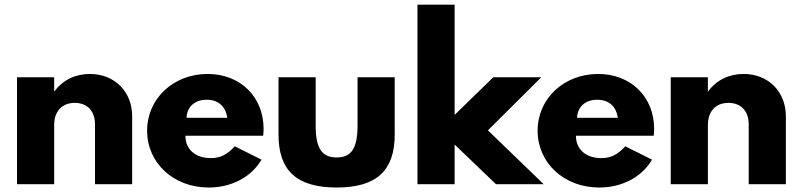

<svg xmlns="http://www.w3.org/2000/svg" viewBox="-20 -802 3487 836"><path d="M215.9 0V-258.2C215.9 -317.7 250.5 -354.1 305.5 -354.1C359.5 -354.1 393.6 -318.6 393.6 -261.4V0H555.5V-295.9C555.5 -403.6 478.2 -480 371.8 -480C310.9 -480 254.5 -455.9 215.9 -402.7V-465.5H54.1V0Z M620.5 -232.7C620.5 -92.7 735.5 14.5 888.6 14.5C988.6 14.5 1074.5 -31.4 1118.6 -106.8L1002.3 -165C968.2 -128.2 939.5 -113.6 897.7 -113.6C830.5 -113.6 787.3 -151.8 787.3 -210.9H1125.9C1127.3 -224.1 1127.7 -232.3 1127.7 -241.4C1127.7 -380 1026.4 -480 884.1 -480C735.5 -480 620.5 -373.2 620.5 -232.7ZM880 -367.7C930 -367.7 962.7 -339.1 969.5 -289.1H792.3C794.1 -337.3 828.2 -367.7 880 -367.7Z M1445.9 14.5C1621.4 14.5 1698.6 -60.9 1698.6 -215.9V-465.5H1536.8V-255.5C1536.8 -159.1 1511.8 -116.4 1445.9 -116.4C1379.5 -116.4 1354.5 -159.1 1354.5 -255.5V-465.5H1192.7V-215.9C1192.7 -60.9 1270 14.5 1445.9 14.5Z M1797.7 -781.8V0H1959.5V-172.7L2139.5 0H2347.3L2104.5 -234.5L2336.8 -465.5H2127.7L1959.5 -301.8V-781.8Z M2320.9 -232.7C2320.9 -92.7 2435.9 14.5 2589.1 14.5C2689.1 14.5 2775 -31.4 2819.1 -106.8L2702.7 -165C2668.6 -128.2 2640 -113.6 2598.2 -113.6C2530.9 -113.6 2487.7 -151.8 2487.7 -210.9H2826.4C2827.7 -224.1 2828.2 -232.3 2828.2 -241.4C2828.2 -380 2726.8 -480 2584.5 -480C2435.9 -480 2320.9 -373.2 2320.9 -232.7ZM2580.5 -367.7C2630.5 -367.7 2663.2 -339.1 2670 -289.1H2492.7C2494.5 -337.3 2528.6 -367.7 2580.5 -367.7Z M3062.3 0V-258.2C3062.3 -317.7 3096.8 -354.1 3151.8 -354.1C3205.9 -354.1 3240 -318.6 3240 -261.4V0H3401.8V-295.9C3401.8 -403.6 3324.5 -480 3218.2 -480C3157.3 -480 3100.9 -455.9 3062.3 -402.7V-465.5H2900.5V0Z"/></svg>

Font: Spartan MB ExtBd
Style: Regular
Weight: 800
Designer: Matt Bailey, Mirko Velimirovic
Foundry: Matt Bailey
Version: Version 1.005